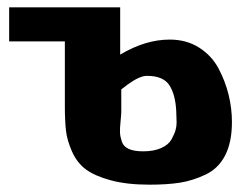

<svg xmlns="http://www.w3.org/2000/svg" viewBox="-20 -492 685 524"><path d="M443 -384Q489 -384 523.5 -362Q558 -340 576.5 -305Q595 -270 604 -233Q613 -196 613 -159Q613 -104 594.5 -68Q576 -32 541 -15.5Q506 1 471.5 6.5Q437 12 388 12Q326 12 282 0Q238 -12 214 -30Q190 -48 176.5 -78.5Q163 -109 160 -136Q157 -163 157 -203V-379H5V-472H308V-343Q377 -384 443 -384ZM311 -248V-188Q311 -180 309 -160.5Q307 -141 307.5 -130Q308 -119 312.5 -105.5Q317 -92 331.5 -85.5Q346 -79 371 -79Q400 -79 420 -88Q440 -97 448 -111.5Q456 -126 459 -136.5Q462 -147 462 -158Q462 -163 461.5 -173Q461 -183 461 -188Q459 -233 442.5 -259Q426 -285 381 -285Q361 -285 328 -261Z"/></svg>

Font: Coval
Style: Black
Weight: 1000
Foundry: Context Ltd
Version: Version 001.000